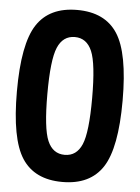

<svg xmlns="http://www.w3.org/2000/svg" viewBox="-53 -782 607 834"><g transform="rotate(5 250.0 -365.0)"><path d="M175.3 -161.6Q198.2 -108.4 250 -108.4Q301.8 -108.4 324.7 -161.6Q347.7 -214.8 347.7 -364.7Q347.7 -514.6 324.7 -568.4Q301.8 -622.1 250 -622.1Q198.2 -622.1 175.3 -568.4Q152.3 -514.6 152.3 -364.7Q152.3 -214.8 175.3 -161.6ZM74.2 -656.2Q128.9 -740.2 250 -740.2Q371.1 -740.2 425.8 -656.2Q480.5 -572.3 480.5 -365.2Q480.5 -158.2 425.8 -74.2Q371.1 9.8 250 9.8Q128.9 9.8 74.2 -74.2Q19.5 -158.2 19.5 -365.2Q19.5 -572.3 74.2 -656.2Z"/></g></svg>

Font: Rounded-X Mgen+ 2m bold
Style: Bold
Weight: 700
Designer: [Source Han Sans]
Ryoko NISHIZUKA  (kana & ideographs); Paul D. Hunt (Latin, Greek & Cyrillic); Wenlong ZHANG  (bopomofo
Version: Version 1.059.20150602